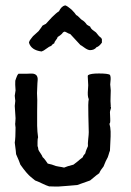

<svg xmlns="http://www.w3.org/2000/svg" viewBox="-20 -704 487 716"><path d="M360 -558V-545Q349 -530 340 -528Q332 -517 315 -517Q306 -518 294.5 -526.5Q283 -535 280 -536Q274 -543 261 -556.5Q248 -570 242 -577Q238 -578 235 -579.5Q232 -581 228.5 -583Q225 -585 222 -586Q216 -586 211 -578Q205 -572 195 -566Q194 -561 188.5 -554.5Q183 -548 182 -542Q176 -540 171 -533Q164 -531 153 -522.5Q142 -514 135 -512Q96 -517 88 -545Q89 -550 91.5 -554Q94 -558 97.5 -562Q101 -566 103 -569Q107 -572 113.5 -578.5Q120 -585 124 -588Q126 -591 131 -597.5Q136 -604 138 -608Q140 -609 144 -611.5Q148 -614 151 -615L174 -640Q190 -656 200 -662Q209 -681 223 -684Q231 -682 247 -668Q260 -655 264 -648Q269 -646 275.5 -639Q282 -632 285 -630Q295 -625 304 -612Q308 -609 316 -605Q318 -600 321 -596.5Q324 -593 330 -589Q336 -585 338 -583Q349 -568 357 -563Q357 -562 358.5 -560.5Q360 -559 360 -558ZM49 -429H79Q83 -429 91.5 -429.5Q100 -430 105 -429Q110 -428 114 -425Q118 -422 119.5 -416.5Q121 -411 120.5 -406Q120 -401 119.5 -393Q119 -385 119 -381Q117 -357 119 -331Q119 -316 118.5 -287.5Q118 -259 118.5 -235.5Q119 -212 122 -192Q120 -187 120 -174.5Q120 -162 120 -159Q121 -158 121.5 -155.5Q122 -153 122.5 -150Q123 -147 123 -146Q125 -141 131 -132.5Q137 -124 139 -118Q144 -114 150 -105.5Q156 -97 158 -94Q174 -91 188 -85Q191 -84 198 -83Q205 -82 210 -81Q215 -80 219 -79Q230 -84 254 -90Q256 -91 272 -104Q274 -106 277 -108.5Q280 -111 283.5 -113.5Q287 -116 289 -118Q290 -124 298 -132Q299 -138 303 -147.5Q307 -157 308 -159Q307 -168 309 -185.5Q311 -203 311 -211Q311 -225 309.5 -273Q308 -321 311 -334Q308 -341 307.5 -349.5Q307 -358 308 -369.5Q309 -381 309 -386L308 -405Q306 -424 309 -424Q318 -430 349 -430Q382 -430 390 -425Q392 -421 392.5 -415Q393 -409 392 -401Q391 -393 391 -389Q391 -386 392 -378.5Q393 -371 393 -367Q393 -361 392.5 -349Q392 -337 392 -327Q392 -317 393 -309Q392 -307 393 -306Q394 -305 394 -304Q394 -300 392 -294.5Q390 -289 390 -285Q390 -282 391 -262.5Q392 -243 388 -243Q392 -230 392.5 -213.5Q393 -197 391.5 -174.5Q390 -152 390 -142Q388 -138 385 -127Q382 -116 379 -112Q376 -108 366 -83Q355 -70 350 -58Q347 -57 316 -31Q275 -16 268 -14Q256 -13 233 -11Q210 -9 199.5 -8.5Q189 -8 163 -9Q153 -12 136.5 -20Q120 -28 111 -31L95 -44Q80 -56 56 -90Q53 -100 40 -129Q40 -135 35 -172Q38 -189 38 -228Q38 -230 37 -236.5Q36 -243 37 -246Q37 -249 37.5 -254.5Q38 -260 38 -263Q38 -271 36.5 -286Q35 -301 35 -309Q35 -312 36 -318Q37 -324 37 -328Q37 -331 36 -337Q35 -343 35 -347Q35 -350 36.5 -357Q38 -364 38 -367Q36 -391 37 -403Q38 -406 40 -412Q42 -418 44 -422Q46 -426 49 -429Z"/></svg>

Font: FuturaRenner
Style: Regular
Weight: 400
Designer: BSozoo
Foundry: BSozoo
Version: Version 1.001;PS 001.001;hotconv 1.0.70;makeotf.lib2.5.58329